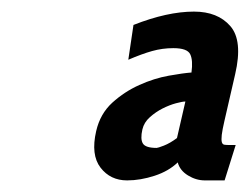

<svg xmlns="http://www.w3.org/2000/svg" viewBox="-20 -745 431 331"><path d="M367.2 -434 386.3 -495H375.3C371.9 -495 369.2 -495.2 366.9 -495.5C364.6 -495.8 363.2 -497.3 362.4 -500C361.7 -502.7 361.7 -506.8 362.3 -512.5C363 -518.2 364.5 -526.3 367 -537L385.4 -617C394.4 -655.7 391.6 -683.3 377.1 -700C362.6 -716.7 341.7 -725 314.4 -725C283.7 -725 248.9 -717.3 210.1 -702L201.2 -642C216.8 -648.7 230.4 -653.7 242.2 -657C254 -660.3 266.2 -662 278.8 -662C294.8 -662 304.5 -658.5 307.9 -651.5C311.3 -644.5 312 -634 310.1 -620C300.7 -619.3 287.6 -617.5 270.9 -614.5C254.2 -611.5 237.3 -606.2 220.2 -598.5C203.1 -590.8 187.6 -580.7 173.6 -568C159.7 -555.3 150.4 -539 145.8 -519C139.5 -491.7 142 -470.7 153.3 -456C164.6 -441.3 179.9 -434 199.2 -434C214.5 -434 230.3 -436.7 246.5 -442C262.8 -447.3 276 -455 286.4 -465C288.9 -455.7 294.8 -448.2 304.2 -442.5C313.5 -436.8 323.2 -434 333.2 -434ZM299.6 -570 285.1 -507C277 -501 269.5 -496.7 262.6 -494C255.6 -491.3 251.5 -490 250.1 -490C237.5 -490 229.5 -492.5 226.4 -497.5C223.2 -502.5 222.9 -510.7 225.5 -522C227.4 -530 231.6 -537 238.4 -543C245.1 -549 252.4 -554 260.3 -558C268.3 -562 275.9 -565 283.4 -567C290.9 -569 296.3 -570 299.6 -570Z"/></svg>

Font: Cabin Condensed
Style: Regular
Weight: 400
Italic angle: -13°
Designer: Pablo Impallari
Foundry: Pablo Impallari. www.impallari.com Igino Marini. www.ikern.com
Version: Version 1.006